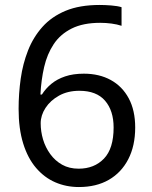

<svg xmlns="http://www.w3.org/2000/svg" viewBox="-20 -744 612 774"><path d="M55 -305Q55 -367 63.5 -427Q72 -487 93 -540.5Q114 -594 151 -635.5Q188 -677 244.5 -700.5Q301 -724 382 -724Q403 -724 428.5 -722Q454 -720 470 -715V-640Q452 -646 429.5 -649Q407 -652 384 -652Q315 -652 269 -629Q223 -606 196.5 -566Q170 -526 158 -474Q146 -422 143 -363H149Q164 -387 187 -406Q210 -425 242.5 -436Q275 -447 318 -447Q380 -447 426.5 -421.5Q473 -396 499 -347.5Q525 -299 525 -230Q525 -156 497 -102Q469 -48 418.5 -19Q368 10 298 10Q247 10 203 -9Q159 -28 125.5 -67Q92 -106 73.5 -165.5Q55 -225 55 -305ZM297 -64Q360 -64 399 -104.5Q438 -145 438 -230Q438 -298 403.5 -338Q369 -378 300 -378Q253 -378 218 -358.5Q183 -339 163.5 -309Q144 -279 144 -247Q144 -214 153.5 -182Q163 -150 182.5 -123Q202 -96 230.5 -80Q259 -64 297 -64Z"/></svg>

Font: Noto Sans Georgian
Style: Regular
Weight: 400
Designer: Monotype Design Team, Akaki Razmadze
Foundry: Google LLC
Version: Version 2.002